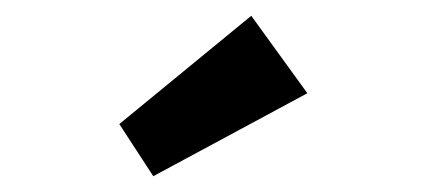

<svg xmlns="http://www.w3.org/2000/svg" viewBox="-20 -813 540 243"><path d="M174 -590 131 -656 298 -793 369 -695Z"/></svg>

Font: Lexend Tera SemiBold
Style: Regular
Weight: 600
Version: Version 1.007